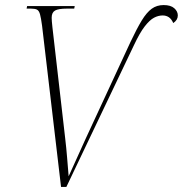

<svg xmlns="http://www.w3.org/2000/svg" viewBox="-20 -738 722 758"><path d="M146 -637Q142 -667 138 -681.5Q134 -696 126 -700Q118 -704 102 -704H85L87 -714H275L273 -704H244Q211 -704 197.5 -696.5Q184 -689 184 -668Q184 -657 187 -630L237 -195Q242 -153 245 -115Q248 -77 251 -42Q266 -75 282.5 -111.5Q299 -148 318 -190L495 -572Q520 -625 539.5 -657Q559 -689 579 -703.5Q599 -718 626 -718Q654 -718 668 -705.5Q682 -693 682 -677Q682 -659 664 -647Q657 -663 646.5 -670Q636 -677 622 -677Q605 -677 588 -668Q571 -659 551.5 -634Q532 -609 509 -560L242 0H221Z"/></svg>

Font: Noto Serif Display SemiCondensed ExtraLight
Style: Italic
Weight: 200
Width: 4
Italic angle: -12°
Designer: Monotype Design Team
Foundry: Monotype Imaging Inc.
Version: Version 2.009